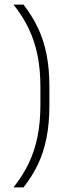

<svg xmlns="http://www.w3.org/2000/svg" viewBox="-20 -695 316 834"><path d="M155.5 -239V-317Q155.5 -394 142.8 -456Q130 -518 104.2 -571.8Q78.5 -625.5 38.5 -675H82Q119.5 -627 144.5 -574.5Q169.5 -522 182 -459.5Q194.5 -397 194.5 -319V-237Q194.5 -159.5 182.2 -96.8Q170 -34 145 18.5Q120 71 82 119H38.5Q78.5 69 104.2 15.5Q130 -38 142.8 -100.5Q155.5 -163 155.5 -239Z"/></svg>

Font: Anek Devanagari Medium ExtraLight
Style: Regular
Weight: 250
Version: Version 1.003